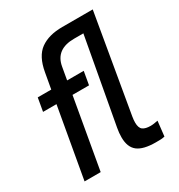

<svg xmlns="http://www.w3.org/2000/svg" viewBox="-187 -914 974 1047"><g transform="rotate(-30 300.0 -390.0)"><path d="M339.5 -107Q339.5 -135 345 -164.5L443 -702.5H384.5Q269.5 -702.5 252 -604L238 -524.5H342.5L328 -441.5H224L146.5 0H45L123 -441.5H38.5L53 -524.5H138L155.5 -622.5Q171.5 -715.5 223.5 -752.8Q275.5 -790 360.5 -790H552.5L447.5 -177Q444 -156.5 444 -140Q444 -106 460.2 -94Q476.5 -82 509 -82Q519.5 -82 531.5 -83.8Q543.5 -85.5 555 -88L544.5 6Q531.5 9 520.5 9.5Q509.5 10 488.5 10Q410.5 10 375 -17.5Q339.5 -45 339.5 -107Z"/></g></svg>

Font: JuliaMono Medium
Style: Italic
Weight: 500
Italic angle: -9°
Monospace: yes
Designer: cormullion
Foundry: corm
Version: Version 0.054; ttfautohint (v1.8.4)